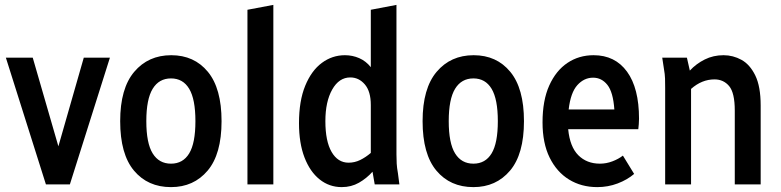

<svg xmlns="http://www.w3.org/2000/svg" viewBox="-20 -755 3198 786"><path d="M4 -519H114L219 -156L323 -519H430L266 0H168Z M472 -259Q472 -393 529.5 -461Q587 -529 681 -529Q775 -529 831 -461Q887 -393 887 -259Q887 -124 830 -56.5Q773 11 680 11Q585 11 528.5 -56.5Q472 -124 472 -259ZM579 -259Q579 -169 605 -127Q631 -85 680 -85Q729 -85 754.5 -127Q780 -169 780 -259Q780 -349 754.5 -391.5Q729 -434 680 -434Q631 -434 605 -391.5Q579 -349 579 -259Z M993 0V-715L1099 -735V0Z M1204 -251Q1204 -342 1229.5 -404Q1255 -466 1297.5 -497.5Q1340 -529 1392 -529Q1423 -529 1450.5 -517Q1478 -505 1498 -480V-715L1603 -735V-123Q1603 -102 1604 -85Q1605 -68 1609 -46L1615 0H1514L1505 -52Q1481 -25 1449.5 -7Q1418 11 1379 11Q1328 11 1288.5 -20.5Q1249 -52 1226.5 -110.5Q1204 -169 1204 -251ZM1312 -259Q1312 -177 1337.5 -133Q1363 -89 1407 -89Q1432 -89 1454.5 -100Q1477 -111 1498 -129V-325Q1498 -381 1473.5 -409.5Q1449 -438 1414 -438Q1368 -438 1340 -388.5Q1312 -339 1312 -259Z M1710 -259Q1710 -393 1767.5 -461Q1825 -529 1919 -529Q2013 -529 2069 -461Q2125 -393 2125 -259Q2125 -124 2068 -56.5Q2011 11 1918 11Q1823 11 1766.5 -56.5Q1710 -124 1710 -259ZM1817 -259Q1817 -169 1843 -127Q1869 -85 1918 -85Q1967 -85 1992.5 -127Q2018 -169 2018 -259Q2018 -349 1992.5 -391.5Q1967 -434 1918 -434Q1869 -434 1843 -391.5Q1817 -349 1817 -259Z M2201 -254Q2201 -344 2228.5 -405Q2256 -466 2303 -497.5Q2350 -529 2410 -529Q2498 -529 2547 -461.5Q2596 -394 2596 -269Q2596 -257 2595 -246Q2594 -235 2593 -226H2306Q2313 -154 2347.5 -119.5Q2382 -85 2436 -85Q2462 -85 2487 -94.5Q2512 -104 2530 -118L2576 -43Q2548 -19 2508.5 -4Q2469 11 2425 11Q2360 11 2309.5 -20Q2259 -51 2230 -110Q2201 -169 2201 -254ZM2408 -437Q2371 -437 2343.5 -406.5Q2316 -376 2308 -307H2495Q2490 -378 2466.5 -407.5Q2443 -437 2408 -437Z M2691 -519H2792L2804 -466Q2830 -494 2865 -511.5Q2900 -529 2942 -529Q2981 -529 3015.5 -510Q3050 -491 3072 -446Q3094 -401 3094 -323V0H2988V-302Q2988 -375 2965 -402.5Q2942 -430 2905 -430Q2853 -430 2809 -391V0H2703V-395Q2703 -416 2702.5 -433.5Q2702 -451 2698 -473Z"/></svg>

Font: Radio Canada Condensed Medium
Style: Regular
Weight: 500
Width: 3
Designer: Charles Daoud, Etienne Aubert Bonn, Alexandre Saumier Demers, Jacques Le Bailly
Foundry: Radio-Canada
Version: Version 2.104; ttfautohint (v1.8.4.7-5d5b);gftools[0.9.28.de